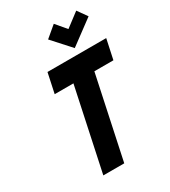

<svg xmlns="http://www.w3.org/2000/svg" viewBox="-222 -1037 1010 1144"><g transform="rotate(-30 283.0 -465.5)"><path d="M540 -865 493 -931 398 -859 338 -930 262 -866 374 -742ZM406 -564H537L566 -700H162L133 -564H262L142 0H286Z"/></g></svg>

Font: Advent Pro ExtraBold
Style: Italic
Weight: 800
Italic angle: -12°
Version: Version 3.000